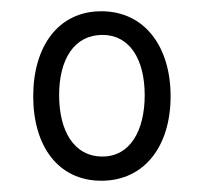

<svg xmlns="http://www.w3.org/2000/svg" viewBox="-20 -752 362 341"><path d="M160 -431C237 -431 283 -493 283 -581C283 -669 237 -732 160 -732C83 -732 39 -669 39 -581C39 -493 83 -431 160 -431ZM162 -474C111 -474 85 -520 85 -583C85 -647 112 -690 162 -690C210 -690 237 -647 237 -583C237 -520 211 -474 162 -474Z"/></svg>

Font: Noto Serif Lao ExtraCondensed SemiBold
Style: Regular
Weight: 600
Width: 2
Designer: Monotype Design Team
Foundry: Monotype Imaging Inc.
Version: Version 2.003